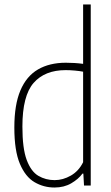

<svg xmlns="http://www.w3.org/2000/svg" viewBox="-20 -828 497 857"><path d="M223 9Q175 9 134.2 -14.8Q93.5 -38.5 68.8 -96.8Q44 -155 44 -259Q44 -360.5 71 -424.2Q98 -488 149.5 -518Q201 -548 274 -548Q292 -548 312.5 -546.8Q333 -545.5 351 -543V-808H385V0H355L352 -53H348Q330 -28.5 298 -9.8Q266 9 223 9ZM224 -24Q261 -24 296.2 -44.2Q331.5 -64.5 351 -104V-508Q336 -511 314 -513Q292 -515 273 -515Q180 -515 130 -457.8Q80 -400.5 80 -263Q80 -165.5 99.2 -114Q118.5 -62.5 151.2 -43.2Q184 -24 224 -24Z"/></svg>

Font: Encode Sans Condensed Thin
Style: Regular
Weight: 100
Width: 3
Designer: Multiple Designers
Foundry: Impallari Type
Version: Version 3.002